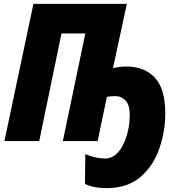

<svg xmlns="http://www.w3.org/2000/svg" viewBox="-20 -734 927 999"><path d="M840 -145Q840 -271 786 -329.5Q732 -388 636 -388Q609 -388 568 -380L640 -714H154L3 0H184L300 -560H424L307 0H488L536 -229Q551 -234 579 -234Q611 -234 633 -211Q655 -188 655 -139Q655 -49 619.5 21Q584 91 525 91Q504 91 476.5 85Q449 79 424 68L422 223Q450 236 479 240.5Q508 245 533 245Q643 245 710.5 187Q778 129 809 39Q840 -51 840 -145Z"/></svg>

Font: Noto Sans Display SemiCondensed Black
Style: Italic
Weight: 900
Width: 4
Designer: Monotype Design team
Foundry: Monotype Imaging Inc.
Version: 1.000